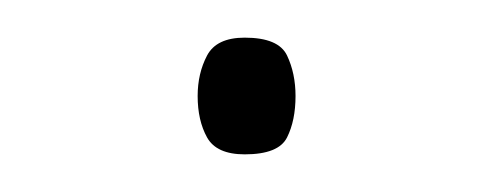

<svg xmlns="http://www.w3.org/2000/svg" viewBox="-20 -74 260 102"><path d="M85 -23Q85 -35 90 -44.5Q95 -54 110 -54Q128 -54 132.5 -44.5Q137 -35 137 -23Q137 -10 132.5 -1Q128 8 110 8Q95 8 90 -1Q85 -10 85 -23Z"/></svg>

Font: Noto Sans Khmer Thin
Style: Regular
Weight: 250
Version: Version 2.003